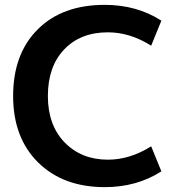

<svg xmlns="http://www.w3.org/2000/svg" viewBox="-20 -760 743 790"><path d="M411 10Q240 10 137 -91.5Q34 -193 34 -365Q34 -538 135 -639Q236 -740 411 -740Q543 -740 644 -675L602 -572Q515 -627 424 -627Q311 -627 244 -556.5Q177 -486 177 -365Q177 -245 246 -174Q315 -103 424 -103Q515 -103 602 -158L644 -55Q543 10 411 10Z"/></svg>

Font: Mplus 1p Bold
Style: Bold
Weight: 700
Version: Version 1.061